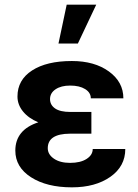

<svg xmlns="http://www.w3.org/2000/svg" viewBox="-20 -802 596 832"><path d="M46.4 0ZM46.4 -149.4Q46.4 -239.3 146 -272Q103.5 -289.6 79.6 -319.1Q55.7 -348.6 55.7 -383.8Q55.7 -455.6 118.9 -496.6Q182.1 -537.6 291.5 -537.6Q389.6 -537.6 452.1 -492.2Q514.6 -446.8 514.6 -376H373.5Q373.5 -400.9 348.9 -416Q324.2 -431.2 284.2 -431.2Q244.6 -431.2 220.7 -415Q196.8 -398.9 196.8 -372.6Q196.8 -347.2 218.8 -332Q240.7 -316.9 284.7 -316.9H376V-222.7H282.7Q187 -222.2 187 -159.7Q187 -132.8 213.6 -114.5Q240.2 -96.2 283.7 -96.2Q328.6 -96.2 355.2 -113.3Q381.8 -130.4 381.8 -156.2H522.9Q522.9 -81.1 458 -35.6Q393.1 9.8 291.5 9.8Q182.6 9.8 114.5 -33.9Q46.4 -77.6 46.4 -149.4ZM269 -781.7H397L317.4 -613.3H233.4Z"/></svg>

Font: Roboto
Style: Bold
Weight: 700
Designer: Google
Version: Version 2.134; 2016; ttfautohint (v1.6)